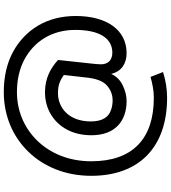

<svg xmlns="http://www.w3.org/2000/svg" viewBox="36 -724 907 1019"><g transform="rotate(-90 489.5 -214.5)"><path d="M509.3 -429.2C466.3 -429.2 427.7 -418.9 393.6 -398.9C324.7 -358.4 281.2 -283.2 281.2 -183.1C281.2 -52.2 361.8 3.9 462.4 3.9C489.7 3.9 517.6 -2.9 545.9 -16.6C573.7 -29.8 594.2 -50.3 606.9 -78.1C619.1 -22.9 662.6 3.9 716.8 3.9C842.3 3.9 914.1 -104.5 914.1 -265.6C914.1 -340.3 897.5 -406.2 864.3 -463.9C830.6 -521 783.7 -566.4 723.1 -599.1C662.6 -631.8 591.3 -647.9 509.8 -647.9C384.8 -647.9 274.4 -600.6 193.8 -517.6C113.3 -434.6 65.9 -318.8 65.9 -183.6C65.9 70.3 217.8 218.8 480 218.8C526.4 218.8 572.3 211.4 616.7 197.3L590.8 130.9C554.2 141.1 517.6 148.4 480 148.4C261.7 148.4 143.1 35.2 143.1 -183.6C143.1 -300.3 183.6 -398.4 251 -468.8C318.4 -538.6 409.2 -578.1 510.3 -578.1C575.2 -578.1 632.8 -564.9 682.1 -539.1C781.2 -486.3 840.3 -390.6 840.3 -269C840.3 -141.6 796.9 -71.8 719.2 -71.8C680.7 -71.8 657.7 -93.8 657.7 -132.3C657.7 -139.6 658.2 -148.4 659.2 -159.7L680.7 -359.9C636.2 -400.4 583 -429.2 509.3 -429.2ZM504.9 -360.4C549.3 -360.4 573.7 -348.1 601.1 -329.1L588.4 -217.8C583.5 -161.6 569.8 -123 546.9 -102.1C523.9 -81.1 497.1 -70.3 466.3 -70.3C448.2 -70.3 430.2 -73.2 413.1 -79.6C378.4 -91.8 354.5 -123.5 354.5 -186C354.5 -300.8 425.3 -360.4 504.9 -360.4Z"/></g></svg>

Font: Estedad Medium
Style: Regular
Weight: 500
Designer: Amin Abedi
Version: Version 7.3